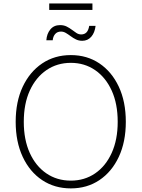

<svg xmlns="http://www.w3.org/2000/svg" viewBox="-20 -1046 793 1076"><path d="M377 9.8Q286.1 9.8 216.3 -36.6Q146.5 -83 107.2 -167.2Q67.9 -251.5 67.9 -363.3Q67.9 -476.1 107.4 -560.1Q147 -644 216.6 -690.7Q286.1 -737.3 377 -737.3Q467.8 -737.3 537.1 -690.7Q606.4 -644 645.8 -560.1Q685.1 -476.1 685.1 -363.3Q685.1 -251 645.8 -167Q606.4 -83 537.1 -36.6Q467.8 9.8 377 9.8ZM377 -33.7Q453.6 -33.7 512.9 -74.2Q572.3 -114.7 606 -189Q639.6 -263.2 639.6 -363.3Q639.6 -464.4 606 -538.3Q572.3 -612.3 512.9 -653.1Q453.6 -693.8 377 -693.8Q300.3 -693.8 240.7 -653.3Q181.2 -612.8 147.2 -538.8Q113.3 -464.8 113.3 -363.3Q113.3 -263.2 146.7 -189.2Q180.2 -115.2 239.7 -74.5Q299.3 -33.7 377 -33.7ZM440.9 -817.4Q421.4 -817.4 405.5 -825.2Q389.6 -833 376 -843.3Q362.3 -853.5 349.1 -861.3Q335.9 -869.1 321.8 -869.1Q301.3 -869.1 289.3 -855.5Q277.3 -841.8 275.4 -820.3H239.7Q242.2 -856.9 262.2 -881.1Q282.2 -905.3 316.4 -905.3Q337.9 -905.3 353.8 -897.2Q369.6 -889.2 382.8 -879.2Q396 -869.1 408.4 -861.1Q420.9 -853 435.1 -853Q453.1 -853 464.4 -864.3Q475.6 -875.5 480 -900.9H515.6Q511.2 -862.8 491.5 -840.1Q471.7 -817.4 440.9 -817.4ZM498 -1026.4V-990.2H255.9V-1026.4Z"/></svg>

Font: Inter ExtraLight
Style: Regular
Weight: 250
Designer: Rasmus Andersson
Foundry: rsms
Version: Version 4.001;git-66647c0bb